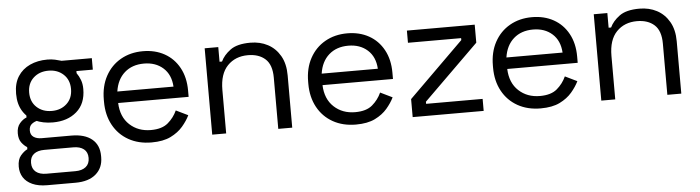

<svg xmlns="http://www.w3.org/2000/svg" viewBox="-45 -691 3947 1083"><g transform="rotate(-5 1928.5 -150.0)"><path d="M184 203Q134 203 100 187.5Q66 172 49.5 145.5Q33 119 33 85Q33 44 52 22Q71 0 90 -9V-21Q73 -31 58.5 -50.5Q44 -70 44 -103Q44 -138 62 -159Q80 -180 101 -188V-207L164 -165Q145 -162 129 -150Q113 -138 113 -113Q113 -88 130.5 -76Q148 -64 176 -64H344Q419 -64 460 -30.5Q501 3 501 65V72Q501 132 460 167.5Q419 203 344 203ZM349 138Q387 138 408.5 120.5Q430 103 430 70Q430 37 408.5 20Q387 3 349 3H185Q147 3 125.5 20Q104 37 104 70Q104 103 125.5 120.5Q147 138 185 138ZM365 -326Q365 -378 331.5 -409Q298 -440 247 -440Q195 -440 161.5 -409Q128 -378 128 -326Q128 -274 161.5 -243Q195 -212 247 -212Q298 -212 331.5 -243Q365 -274 365 -326ZM54 -324V-328Q54 -385 79 -424Q104 -463 147.5 -483Q191 -503 246 -503Q269 -503 289.5 -498.5Q310 -494 326 -489H497V-424H404V-412Q417 -394 425.5 -371.5Q434 -349 434 -320Q434 -237 382 -192Q330 -147 247 -147Q191 -147 147.5 -167Q104 -187 79 -227Q54 -267 54 -324Z M544 -238V-250Q544 -326 575 -383Q606 -440 661 -471.5Q716 -503 787 -503Q856 -503 909 -473.5Q962 -444 992 -389Q1022 -334 1022 -260V-224H623Q626 -145 674 -100.5Q722 -56 794 -56Q857 -56 891 -85Q925 -114 943 -154L1011 -121Q996 -90 969.5 -59Q943 -28 900.5 -7Q858 14 792 14Q718 14 662 -17.5Q606 -49 575 -106Q544 -163 544 -238ZM942 -289Q938 -357 895.5 -395Q853 -433 787 -433Q720 -433 677 -395Q634 -357 624 -289Z M1136 0V-489H1213V-406H1227Q1243 -441 1281.5 -469.5Q1320 -498 1395 -498Q1450 -498 1493.5 -475Q1537 -452 1563 -407Q1589 -362 1589 -296V0H1510V-290Q1510 -363 1473.5 -396Q1437 -429 1375 -429Q1304 -429 1259.5 -383Q1215 -337 1215 -246V0Z M1701 -238V-250Q1701 -326 1732 -383Q1763 -440 1818 -471.5Q1873 -503 1944 -503Q2013 -503 2066 -473.5Q2119 -444 2149 -389Q2179 -334 2179 -260V-224H1780Q1783 -145 1831 -100.5Q1879 -56 1951 -56Q2014 -56 2048 -85Q2082 -114 2100 -154L2168 -121Q2153 -90 2126.5 -59Q2100 -28 2057.5 -7Q2015 14 1949 14Q1875 14 1819 -17.5Q1763 -49 1732 -106Q1701 -163 1701 -238ZM2099 -289Q2095 -357 2052.5 -395Q2010 -433 1944 -433Q1877 -433 1834 -395Q1791 -357 1781 -289Z M2271 0V-102L2582 -409V-420H2281V-489H2665V-387L2353 -80V-68H2673V0Z M2747 -238V-250Q2747 -326 2778 -383Q2809 -440 2864 -471.5Q2919 -503 2990 -503Q3059 -503 3112 -473.5Q3165 -444 3195 -389Q3225 -334 3225 -260V-224H2826Q2829 -145 2877 -100.5Q2925 -56 2997 -56Q3060 -56 3094 -85Q3128 -114 3146 -154L3214 -121Q3199 -90 3172.5 -59Q3146 -28 3103.5 -7Q3061 14 2995 14Q2921 14 2865 -17.5Q2809 -49 2778 -106Q2747 -163 2747 -238ZM3145 -289Q3141 -357 3098.5 -395Q3056 -433 2990 -433Q2923 -433 2880 -395Q2837 -357 2827 -289Z M3339 0V-489H3416V-406H3430Q3446 -441 3484.5 -469.5Q3523 -498 3598 -498Q3653 -498 3696.5 -475Q3740 -452 3766 -407Q3792 -362 3792 -296V0H3713V-290Q3713 -363 3676.5 -396Q3640 -429 3578 -429Q3507 -429 3462.5 -383Q3418 -337 3418 -246V0Z"/></g></svg>

Font: Space Grotesk Frontify
Style: Regular
Weight: 400
Designer: Florian Karsten
Version: Version 2.000